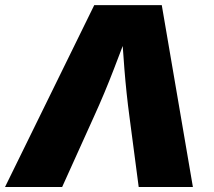

<svg xmlns="http://www.w3.org/2000/svg" viewBox="-45 -748 856 768"><path d="M-24.9 0 332 -727.5H602.1L726.6 0H509.8L472.7 -282.2Q460.4 -374 452.6 -471.9Q444.8 -569.8 439.5 -667.5H485.4Q448.2 -569.8 410.6 -471.9Q373 -374 331.1 -282.2L203.6 0Z"/></svg>

Font: Inter 16pt Black
Style: Italic
Weight: 900
Italic angle: -9.3988°
Version: Version 4.001;git-66647c0bb